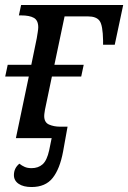

<svg xmlns="http://www.w3.org/2000/svg" viewBox="-20 -556 516 773"><path d="M107 197Q74 197 55 184Q36 171 36 149Q36 121 58 103Q68 111 79.5 116Q91 121 107 121Q134 121 151.5 105.5Q169 90 178 49L188 0H44L96 -248H1L11 -295H106L128 -402Q130 -414 132 -427Q134 -440 134 -446Q134 -474 116.5 -484Q99 -494 65 -494H56L65 -536H476L442 -376H395V-393Q394 -454 381 -472Q368 -490 334 -490H240L199 -295H317L307 -248H189L161 -114Q159 -102 158.5 -97Q158 -92 158 -89Q158 -63 177.5 -54.5Q197 -46 222 -46H252L234 54Q221 124 192 160.5Q163 197 107 197Z"/></svg>

Font: NotoSerif-Italic
Style: Regular
Weight: 400
Italic angle: -12°
Designer: Monotype Design Team
Foundry: Monotype Imaging Inc.
Version: Version 2.007; ttfautohint (v1.8) -l 8 -r 50 -G 200 -x 14 -D